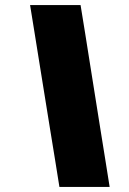

<svg xmlns="http://www.w3.org/2000/svg" viewBox="-20 -733 504 753"><path d="M213 0Q204 -55 195.8 -107.5Q187.5 -160 176 -229L136.5 -474Q125 -546 116.2 -600.5Q107.5 -655 98 -713H296Q305.5 -655 314.2 -600.8Q323 -546.5 334 -476L373.5 -228Q384.5 -160 392.8 -108Q401 -56 410 0Z"/></svg>

Font: Commissioner Black
Style: Italic
Weight: 900
Italic angle: -12°
Designer: Kostas Bartsokas
Foundry: Kostas Bartsokas
Version: Version 1.000; ttfautohint (v1.8.3)